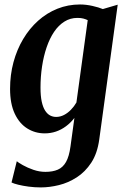

<svg xmlns="http://www.w3.org/2000/svg" viewBox="-20 -586 573 858"><path d="M423.5 37.5Q415 99.5 388 140.8Q361 182 323 206.5Q285 231 243.2 241.2Q201.5 251.5 162.5 251.5Q134.5 251.5 108.2 248Q82 244.5 61.8 239.5Q41.5 234.5 31.5 229.5L55 134.5Q62.5 141 82.5 152.2Q102.5 163.5 129.2 172.8Q156 182 183 182Q215.5 182 238.2 172.2Q261 162.5 275 137.8Q289 113 295 68.5L312.5 -59Q295.5 -37 274.5 -21.5Q253.5 -6 229.8 2Q206 10 180 10Q137 10 101.8 -12Q66.5 -34 45.8 -78.2Q25 -122.5 25 -189Q25 -251.5 40.2 -308Q55.5 -364.5 83.5 -411.5Q111.5 -458.5 150.2 -493.2Q189 -528 236.5 -547Q284 -566 337.5 -566Q364.5 -566 393.2 -559.5Q422 -553 439.5 -545.5L506 -565ZM372 -496Q363.5 -500 352.8 -503Q342 -506 326 -506Q294 -506 267.8 -489.5Q241.5 -473 221.8 -443.8Q202 -414.5 188.5 -375Q175 -335.5 168 -289.5Q161 -243.5 161 -194.5Q161 -157 166.5 -131.8Q172 -106.5 181.8 -91.5Q191.5 -76.5 204 -70Q216.5 -63.5 231 -63.5Q249 -63.5 266 -72.2Q283 -81 297.2 -95.8Q311.5 -110.5 321.5 -128Z"/></svg>

Font: Merriweather 24pt SemiCondensed
Style: Bold Italic
Weight: 700
Width: 4
Italic angle: -7.8°
Designer: Eben Sorkin
Foundry: Eben Sorkin
Version: Version 2.101